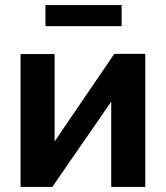

<svg xmlns="http://www.w3.org/2000/svg" viewBox="-20 -736 653 756"><path d="M61 0V-523H195V-179L430 -524H552V0H418V-336L186 0ZM159 -633V-716H459V-633Z"/></svg>

Font: Raleway
Style: Bold
Weight: 700
Designer: Matt McInerney, Pablo Impallari, Rodrigo Fuenzalida
Foundry: Matt McInerney, Pablo Impallari, Rodrigo Fuenzalida
Version: Version 4.026